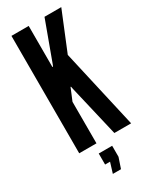

<svg xmlns="http://www.w3.org/2000/svg" viewBox="-233 -794 841 1041"><g transform="rotate(-30 187.5 -273.5)"><path d="M148 -735V-478H152L157 -490L247 -735H352L253 -493L365 0H260L185 -320L182 -335H179L173 -320L148 -260V0H40V-735ZM215 123 193 188H142L162 123H131V54H215Z"/></g></svg>

Font: League Gothic
Style: Regular
Weight: 400
Designer: The League of Moveable Type
Version: Version 1.560;PS 001.560;hotconv 1.0.56;makeotf.lib2.0.21325